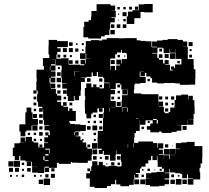

<svg xmlns="http://www.w3.org/2000/svg" viewBox="-20 -912 1045 962"><path d="M684 -821H653V-792H615V-830H621V-854H644V-861H675V-890H703V-892H745V-850H703V-852H684ZM486 -719H422V-725H398V-777H402V-803H424V-811H436V-829H438V-857H464V-891H534V-884H557V-858H538V-857H560V-825H538V-822H555V-800H533V-792H531V-764H528V-737H505V-730H486ZM656 -879H672V-863H656ZM627 -878H641V-864H627ZM568 -877H580V-865H568ZM598 -877H610V-865H598ZM594 -851H614V-831H594ZM571 -844H577V-838H571ZM598 -805V-817H610V-805ZM576 -813V-809H572V-813ZM535 -772V-790H553V-772ZM565 -790H583V-772H565ZM613 -772H595V-790H613ZM555 -740H533V-762H555ZM955 -180H994V-122H993V-93H985V-71H980V-49H983V-13H949V13H921V-15H947V-18H922V-38H917V-19H893V-40H884V-44H858V-48H832V-66H829V-47H805V-44H828V-18H805V-13H827V11H805V19H778V22H732V15H709V-17H732V-18H712V-44H738V-48H765V-51H801V-67H791V-76H770V-105H769V-130H766V-110H744V-130H737V-109H723V-93H709V-77H688V-68H681V-45H660V-40H674V-22H656V-36H653V-13H650V14H627V21H583V12H562V-11H557V11H536V20H516V30H454V24H430V-18H412V-44H431V-54H418V-68H432V-55H437V-79H442V-104H468V-84H475V-101H495V-84H508V-78H525V-81H565V-78H586V-80H589V-102H586V-139H563V-159H561V-135H559V-107H531V-135H529V-136H500V-156H495V-141H475V-161H490V-167H471V-195H469V-227H470V-256H496V-320H498V-348H501V-371H477V-370H494V-352H476V-369H468V-348H444V-342H437V-319H413V-342H406V-371H405V-411H407V-431H405V-471H412V-494H438V-475H447V-489H463V-475H479V-469H496V-470H501V-495H528V-498H502V-522H496V-527H471V-551H465V-531H445V-549H439V-527H413V-523H385V-521H405V-501H386V-460H384V-432H376V-410H354V-431H350V-406H320V-431H315V-468H292V-494H315V-496H290V-523H287V-559H289V-582H286V-584H258V-613H235V-612H256V-590H235V-584H258V-558H235V-554H258V-528H235V-523H257V-499H233V-521H228V-498H232V-471H233V-493H257V-469H235V-466H260V-442H266V-433H287V-409H266V-402H286V-383H296V-400H314V-382H297V-377H321V-356H327V-369H343V-356H360V-306H327V-298H332V-291H355V-289H383V-286H410V-256H383V-253H355V-251H353V-235H356V-250H374V-232H359V-229H383V-210H391V-215H399V-207H394V-198H412V-174H418V-167H441V-135H439V-107H420V-96H370V-97H341V-100H335V-91H275V-96H265V-71H226V-50H204V-72H225V-77H204V-72H201V-45H169V-47H141V-75H166V-76H140V-101H136V-80H114V-102H135V-103H107V-108H82V-130H76V-110H54V-130H44V-172H52V-194H78V-198H102V-199H83V-223H107V-204H110V-226H140V-204H148V-198H172V-174H178V-173H201V-195H221V-198H202V-224H221V-233H207V-249H223V-235H230V-253H227V-259H203V-283H226V-286H200V-312H196V-368H194V-352H176V-370H192V-377H171V-402H166V-440H169V-458H163V-443H147V-459H162V-504H164V-519H163V-563H200V-581H195V-621H227V-639H223V-683H224V-712H266V-706H320V-676H267V-670H284V-652H267V-639H263V-618H286V-620H324V-588H382V-585H403V-590H384V-612H406V-593H409V-617H433V-618H412V-644H409V-617H381V-645H408V-678H410V-706H435V-711H475V-709H492V-714H515V-721H575V-719H576V-720H605V-721H665V-710H684V-707H711V-705H739V-677H741V-675H767V-678H742V-704H767V-709H794V-712H820V-716H870V-712H896V-704H918V-678H896V-677H921V-616H950V-587H951V-565H959V-517H958V-488H929V-487H881V-494H858V-496H802V-494H768V-498H742V-520H734V-529H713V-547H706V-530H684V-552H701V-553H680V-529H683V-526H710V-496H683V-493H657V-489H653V-463H651V-444H688V-440H774V-403H797V-379H777V-377H801V-351H805V-345H825V-351H833V-373H854V-382H855V-411H862V-434H888V-438H922V-415H924V-432H946V-410H954V-381H955V-341H950V-316H925V-315H949V-287H921V-311H920V-286H865V-285H889V-257H865V-251H840V-246H790V-253H777V-249H733V-262H716V-280H733V-293H745V-309H709V-287H681V-310H680V-256H661V-245H654V-222H652V-196H673V-203H747V-195H769V-172H772V-194H798V-168H776V-162H796V-140H776V-137H801V-115H802V-134H828V-116H831V-135H855V-136H830V-166H860V-141H861V-165H883V-167H861V-195H888V-198H915V-201H955ZM925 -701H945V-681H925ZM326 -700H344V-682H326ZM390 -696H400V-686H390ZM361 -695H369V-687H361ZM800 -646V-670H794V-673H769V-647H742V-644H768V-622H776V-613H797V-594H805V-611H825V-591H808V-588H832V-559H846V-563H837V-579H853V-570H857V-589H886V-590H889V-617H861V-645H859V-666H858V-648H832V-666H830V-646ZM295 -671H315V-651H295ZM325 -671H345V-651H325ZM357 -669H373V-653H357ZM792 -654H778V-668H792ZM930 -656V-666H940V-656ZM399 -665V-657H391V-665ZM614 -640V-647H591V-662H587V-649H566V-640H557V-619H533V-613H532V-560H534V-582H556V-560H562V-584H582V-589H563V-613H587V-594H590V-616H616V-640ZM859 -617H831V-645H859ZM805 -641H825V-621H805ZM776 -640H794V-622H776ZM282 -638V-624H268V-638ZM312 -638V-624H298V-638ZM942 -624H928V-638H942ZM581 -625H569V-637H581ZM330 -626V-636H340V-626ZM602 -634H608V-628H602ZM555 -591H535V-611H555ZM344 -592H326V-610H344ZM357 -609H373V-593H357ZM869 -607H881V-595H869ZM232 -561V-581H230V-561ZM270 -576H280V-566H270ZM377 -553V-554H351V-531H353V-553ZM266 -550H284V-532H266ZM286 -500H264V-522H286ZM416 -520H434V-502H416ZM477 -519H493V-503H477ZM731 -517V-505H719V-517ZM619 -435V-463H617V-464H588V-488H582V-495H562V-494H560V-466H534V-462H556V-440H534V-411H535V-406H560V-377H589V-407H591V-435ZM530 -494H529V-470H530ZM283 -473H267V-489H283ZM582 -474H568V-488H582ZM479 -487H491V-475H479ZM617 -439H593V-463H617ZM314 -442H296V-460H314ZM283 -443H267V-459H283ZM569 -457H581V-445H569ZM793 -429V-413H777V-429ZM837 -429H853V-413H837ZM148 -428H162V-414H148ZM552 -414H538V-428H552ZM808 -428H822V-414H808ZM311 -415H299V-427H311ZM569 -427H581V-415H569ZM773 -402H772V-383H773ZM585 -381H565V-401H585ZM162 -384H148V-398H162ZM342 -384H328V-398H342ZM822 -384H808V-398H822ZM850 -396V-386H840V-396ZM535 -375H559V-376H535ZM616 -375H591V-352H593V-373H616ZM107 -229H83V-253H77V-289H107V-349H113V-373H137V-349H143V-316H170V-286H143V-284H168V-258H142V-283H138V-258H113V-253H107ZM620 -372H617V-352H620ZM531 -353V-371H529V-353ZM823 -353H807V-369H823ZM161 -367V-355H149V-367ZM145 -341H165V-321H145ZM475 -341H495V-321H475ZM176 -340H194V-322H176ZM449 -337H461V-325H449ZM674 -318H661V-316H674ZM747 -316V-311H765V-293H771V-311H765V-316ZM194 -292H176V-310H194ZM449 -307H461V-295H449ZM479 -295V-307H491V-295ZM420 -306H430V-296H420ZM720 -296V-306H730V-296ZM467 -259H443V-283H467ZM915 -281V-261H895V-281ZM434 -262H416V-280H434ZM193 -279V-263H177V-279ZM493 -263H477V-279H493ZM701 -277V-265H689V-277ZM194 -232H176V-250H194ZM131 -247V-235H119V-247ZM149 -247H161V-235H149ZM461 -235H449V-247H461ZM398 -238H392V-244H398ZM161 -205H149V-217H161ZM190 -216V-206H180V-216ZM460 -206H450V-216H460ZM469 -167H441V-195H469ZM648 -194V-173H650V-194ZM620 -189V-173H622V-189ZM823 -189V-173H807V-189ZM178 -188H192V-174H178ZM418 -188H432V-174H418ZM847 -183V-179H843V-183ZM229 -143V-167H207V-162H226V-143ZM801 -165H829V-137H801ZM443 -163H467V-139H443ZM223 -140H207V-133H223ZM464 -130V-112H446V-130ZM506 -130H524V-112H506ZM566 -130H584V-112H566ZM197 -110H203V-129H197ZM480 -116V-126H490V-116ZM223 -109H204V-105H223ZM80 -76H50V-106H80ZM48 -78H22V-104H48ZM537 -83V-99H553V-83ZM101 -85H89V-97H101ZM581 -97V-85H569V-97ZM518 -94V-88H512V-94ZM45 -51H25V-71H45ZM75 -51H55V-71H75ZM134 -52H116V-70H134ZM237 -53V-69H253V-53ZM719 -55V-67H731V-55ZM90 -56V-66H100V-56ZM780 -56V-66H790V-56ZM691 -57V-65H699V-57ZM753 -59V-63H757V-59ZM255 -21H235V-41H255ZM207 -23V-39H223V-23ZM838 -24V-38H852V-24ZM101 -25H89V-37H101ZM701 -25H689V-37H701ZM40 -26H30V-36H40ZM160 -26H150V-36H160ZM69 -27H61V-35H69ZM181 -27V-35H189V-27ZM871 -27V-35H879V-27ZM231 15H199V-17H231ZM889 13H861V-15H889ZM677 -13V11H653V-13ZM707 11H683V-13H707ZM196 10H174V-12H196ZM856 10H834V-12H856ZM916 10H894V-12H916Z"/></svg>

Font: Rubik-Storm
Style: Regular
Weight: 400
Designer: NaN (generative design), Hubert & Fischer (Rubik source font outlines)
Foundry: NaN, Hubert & Fischer
Version: Version 1.000